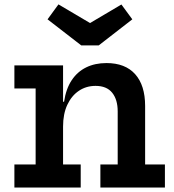

<svg xmlns="http://www.w3.org/2000/svg" viewBox="-20 -834 774 854"><path d="M419 -632H341.5L191.5 -748L240 -814.5L380.5 -731.5L520 -814L568.5 -748ZM260.5 -102.5H339V0H44V-102.5H138.5V-440.5H44V-543H260.5ZM503.5 -102.5V-338.5Q503.5 -391 479 -421.5Q454.5 -452 405 -452Q363.5 -452 331 -430.2Q298.5 -408.5 279.5 -368Q260.5 -327.5 260.5 -271L237 -381.5H265Q273.5 -439 298.8 -477Q324 -515 363.2 -534.2Q402.5 -553.5 453.5 -553.5Q537 -553.5 581.2 -504Q625.5 -454.5 625.5 -362.5V-102.5H713.5V0H426.5V-102.5Z"/></svg>

Font: Hepta Slab ExtraLight SemiBold
Style: Regular
Weight: 600
Version: Version 1.102